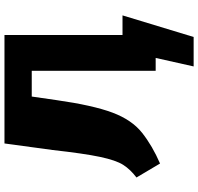

<svg xmlns="http://www.w3.org/2000/svg" viewBox="-34 -700 907 880"><g transform="rotate(-90 420.0 -259.5)"><path d="M47 -88Q84 -116 105 -149Q126 -182 141.5 -255.5Q157 -329 173 -473L203 -693H700V-152H790L691 174H556L595 0H536V-568H418L402 -457Q378 -288 344.5 -198.5Q311 -109 251.5 -62Q192 -15 111 20Z"/></g></svg>

Font: Fix15 Mono
Style: Bold
Weight: 700
Designer: Carrois Corporate & Edenspiekermann AG
Foundry: Carrois Corporate GbR & Edenspiekermann AG
Version: Version 3.206